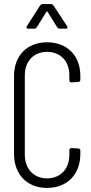

<svg xmlns="http://www.w3.org/2000/svg" viewBox="-20 -916 448 944"><path d="M118 -775H149C154 -775 158 -778 161 -782L208 -858C209 -860 213 -860 214 -858L261 -782C264 -778 268 -775 273 -775H304C309 -775 312 -777 312 -781C312 -783 311 -785 310 -787L243 -889C240 -893 236 -896 231 -896H189C184 -896 180 -893 177 -889L112 -787C108 -780 110 -775 118 -775ZM211 8C310 8 375 -58 375 -159V-176C375 -182 371 -186 365 -186L331 -188C325 -188 321 -184 321 -178V-155C321 -86 278 -39 211 -39C146 -39 102 -86 102 -155V-546C102 -615 146 -661 211 -661C278 -661 321 -615 321 -546V-521C321 -515 325 -511 331 -511L365 -513C371 -513 375 -518 375 -524V-543C375 -643 310 -708 211 -708C114 -708 49 -643 49 -543V-159C49 -58 114 8 211 8Z"/></svg>

Font: Barlow Condensed Light
Style: Regular
Weight: 300
Width: 3
Designer: Jeremy Tribby
Foundry: Tribby Type
Version: Version 1.422;hotconv 1.0.109;makeotfexe 2.5.65596